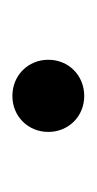

<svg xmlns="http://www.w3.org/2000/svg" viewBox="57 -206 156 310"><g transform="rotate(-90 135.0 -51.0)"><path d="M135 7C168.5 7 193.5 -18.5 193.5 -51C193.5 -83.5 168.5 -109 135 -109C102 -109 77 -83.5 77 -51C77 -18.5 102 7 135 7Z"/></g></svg>

Font: Hauora Medium
Style: Regular
Weight: 500
Designer: Wayne Shih
Foundry: WCYS
Version: Version 1.001;hotconv 1.0.109;makeotfexe 2.5.65596